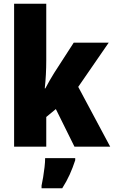

<svg xmlns="http://www.w3.org/2000/svg" viewBox="-20 -780 606 1021"><path d="M226 -459Q226 -422 224 -383.5Q222 -345 218 -310H221Q232 -331 245 -353.5Q258 -376 268 -392L372 -553H558L396 -318L566 0H376L277 -200L226 -158V0H55V-760H226ZM380 72Q367 112 350.5 148.5Q334 185 311 221H201V207Q205 189 209.5 162Q214 135 217 108Q220 81 220 61H380Z"/></svg>

Font: Noto Sans Lao Condensed Black
Style: Regular
Weight: 900
Width: 3
Designer: Monotype Design Team
Foundry: Monotype Imaging Inc.
Version: Version 2.003; ttfautohint (v1.8.4.7-5d5b)